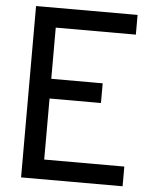

<svg xmlns="http://www.w3.org/2000/svg" viewBox="-55 -846 711 893"><g transform="rotate(5 300.0 -400.0)"><path d="M77 0V-800H551V-708H104L177 -781V-396L104 -469H417V-377H104L177 -450V-19L104 -92H551V0Z"/></g></svg>

Font: Victor Mono Thin
Style: Regular
Weight: 100
Monospace: yes
Designer: Rune Bjørnerås
Version: Version 1.561;gftools[0.9.30]